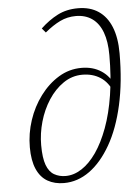

<svg xmlns="http://www.w3.org/2000/svg" viewBox="-54 -786 594 836"><g transform="rotate(-5 243.5 -368.5)"><path d="M192 8Q151 8 120.5 -9.5Q90 -27 73.5 -64.5Q57 -102 57 -160Q57 -220 76 -277.5Q95 -335 130 -382Q165 -429 211 -457Q257 -485 311 -485Q361 -485 397.5 -461Q434 -437 450 -394H458L442 -367Q424 -412 390.5 -433.5Q357 -455 312 -455Q267 -455 229 -429Q191 -403 163.5 -360.5Q136 -318 121.5 -267Q107 -216 107 -165Q107 -109 118.5 -78Q130 -47 152 -34.5Q174 -22 202 -22Q238 -22 272.5 -44.5Q307 -67 336.5 -109.5Q366 -152 389 -214Q412 -276 424.5 -355.5Q437 -435 437 -530Q437 -589 422 -629.5Q407 -670 377.5 -691Q348 -712 306 -712Q269 -712 237 -696.5Q205 -681 170 -652L154 -671Q190 -705 229 -725Q268 -745 318 -745Q371 -745 407.5 -720.5Q444 -696 463 -649Q482 -602 482 -534Q482 -409 459.5 -308.5Q437 -208 396.5 -137.5Q356 -67 304 -29.5Q252 8 192 8Z"/></g></svg>

Font: Source Serif 4 18pt Light
Style: Italic
Weight: 300
Italic angle: -12°
Designer: Frank Grießhammer
Foundry: Adobe Systems Incorporated
Version: Version 4.004;hotconv 1.0.116;makeotfexe 2.5.65601